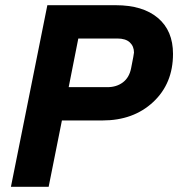

<svg xmlns="http://www.w3.org/2000/svg" viewBox="-20 -718 685 738"><path d="M167 0H22L162 -698H425Q529 -698 587 -649Q645 -600 645 -511Q645 -397 569 -326Q493 -255 374 -255H218ZM281 -570 244 -383H393Q428 -383 452.5 -401.5Q477 -420 484 -456Q495 -511 495 -516Q495 -540 479 -555Q463 -570 431 -570Z"/></svg>

Font: Aneliza
Style: Bold Italic
Weight: 700
Italic angle: -11.31°
Designer: Mike Abbink, Paul van der Laan, Pieter van Rosmalen
Foundry: Bold Monday
Version: Version 3.0